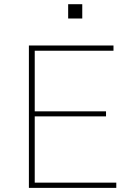

<svg xmlns="http://www.w3.org/2000/svg" viewBox="-20 -911 624 931"><path d="M120.1 0V-690.4H530.3V-665H148.4V-371.1H494.1V-346.7H148.4V-25.4H543.9V0ZM310.5 -821.3V-890.6H378.9V-821.3Z"/></svg>

Font: Gothic A1 Thin
Style: Regular
Weight: 250
Designer: HanYang I&C Co.,Ltd.
Foundry: HanYang I&C Co.,Ltd.
Version: Version 2.50